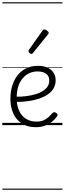

<svg xmlns="http://www.w3.org/2000/svg" viewBox="-20 -1095 566 1680"><path d="M293 18Q219 18 169.5 -15Q120 -48 95.5 -104Q71 -160 71 -229Q71 -294 88 -347.5Q105 -401 136.5 -439.5Q168 -478 212 -498.5Q256 -519 311 -519Q365 -519 399 -502Q433 -485 450 -456.5Q467 -428 467 -393Q467 -355 450 -324.5Q433 -294 402 -271.5Q371 -249 328 -234Q285 -219 232 -211Q179 -203 120 -203V-249Q165 -248 207.5 -253.5Q250 -259 287 -269.5Q324 -280 352 -297Q380 -314 395.5 -337Q411 -360 411 -390Q411 -430 383.5 -450Q356 -470 307 -470Q272 -470 239.5 -456Q207 -442 181.5 -413.5Q156 -385 141 -342Q126 -299 126 -240Q126 -168 149 -122Q172 -76 210.5 -53.5Q249 -31 296 -31Q335 -31 360.5 -42Q386 -53 404.5 -70Q423 -87 439 -106Q448 -114 455.5 -113.5Q463 -113 472 -107Q480 -101 483 -93Q486 -85 479 -77Q463 -53 436.5 -31Q410 -9 374 4.5Q338 18 293 18ZM255 -623Q248 -623 238.5 -631Q229 -639 229 -647Q229 -649 230 -651.5Q231 -654 233 -659L352 -827Q356 -833 360 -835Q364 -837 369 -837Q376 -837 384.5 -832Q393 -827 399.5 -820.5Q406 -814 406 -807Q406 -803 404.5 -800Q403 -797 399 -793L269 -632Q262 -623 255 -623ZM0 555H526V565H0ZM0 -20H526V0H0ZM0 -505H526V-500H0ZM0 -1075H526V-1065H0Z"/></svg>

Font: Playwrite AR Guides
Style: Regular
Weight: 400
Designer: Veronika Burian, José Scaglione
Foundry: TypeTogether
Version: Version 1.003